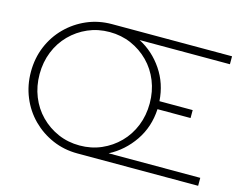

<svg xmlns="http://www.w3.org/2000/svg" viewBox="-97 -852 1271 1004"><g transform="rotate(15 539.0 -350.0)"><path d="M393 0Q321 0 258.5 -27Q196 -54 148.5 -101.5Q101 -149 74.5 -213Q48 -277 48 -350Q48 -424 74.5 -487.5Q101 -551 148.5 -598.5Q196 -646 258.5 -673Q321 -700 393 -700H1043V-657H554Q631 -617 681 -543Q731 -469 737 -375H917V-332H738Q733 -235 681.5 -159.5Q630 -84 551 -43H1047V0ZM393 -43Q456 -43 510 -66.5Q564 -90 605 -131.5Q646 -173 668.5 -229Q691 -285 691 -350Q691 -415 668.5 -471Q646 -527 605 -568.5Q564 -610 510 -633.5Q456 -657 393 -657Q330 -657 276 -633.5Q222 -610 181 -568.5Q140 -527 117.5 -471Q95 -415 95 -350Q95 -285 117.5 -229Q140 -173 181 -131.5Q222 -90 276 -66.5Q330 -43 393 -43Z"/></g></svg>

Font: Red Hat Display VF
Style: Regular
Weight: 300
Designer: Pentagram, MCKL
Foundry: Pentagram, MCKL
Version: Version 1.023